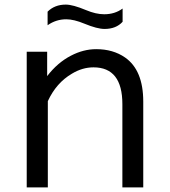

<svg xmlns="http://www.w3.org/2000/svg" viewBox="-20 -790 740 835"><path d="M513.2 -695.3Q484.9 -664.1 434.6 -664.1Q402.8 -664.1 347.2 -687Q301.3 -706.1 268.1 -706.1Q223.6 -706.1 187 -680.2V-739.3Q217.8 -770 266.1 -770Q296.9 -770 354 -746.1Q397 -728 433.1 -728Q479.5 -728 513.2 -752.9ZM185.1 -564.9V-459Q230 -517.6 288.6 -547.9Q342.8 -576.2 398.4 -576.2Q471.7 -576.2 523.9 -540Q603 -484.9 603 -348.1V24.9H512.2V-336.9Q512.2 -497.1 386.7 -497.1Q338.4 -497.1 293 -469.7Q224.6 -429.7 188 -350.1V24.9H96.2V-564.9Z"/></svg>

Font: FORM UDPGothic
Style: Regular
Weight: 400
Foundry: Pronama LLC
Version: Version 1.05101